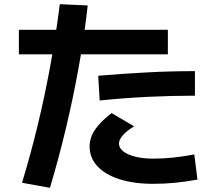

<svg xmlns="http://www.w3.org/2000/svg" viewBox="-20 -829 1040 915"><path d="M85 42Q126 -93 159.5 -231.5Q193 -370 219.5 -514.5Q246 -659 265 -809L398 -803Q382 -658 355.5 -511Q329 -364 294.5 -219Q260 -74 218 66ZM710 47Q617 47 549 25Q481 3 444 -37Q407 -77 407 -132Q407 -172 432.5 -210.5Q458 -249 512 -290L619 -227Q583 -205 565 -184Q547 -163 547 -145Q547 -124 567 -108Q587 -92 624 -82.5Q661 -73 710 -73Q757 -73 805 -78Q853 -83 906 -93L921 27Q865 37 814.5 42Q764 47 710 47ZM70 -570V-687H780V-570ZM448 -468Q566 -478 680.5 -484Q795 -490 909 -490V-373Q797 -373 684 -367.5Q571 -362 455 -350Z"/></svg>

Font: M PLUS 1
Style: Bold
Weight: 700
Designer: Coji Morishita
Foundry: UNDERFOREST DESIGN
Version: Version 1.001